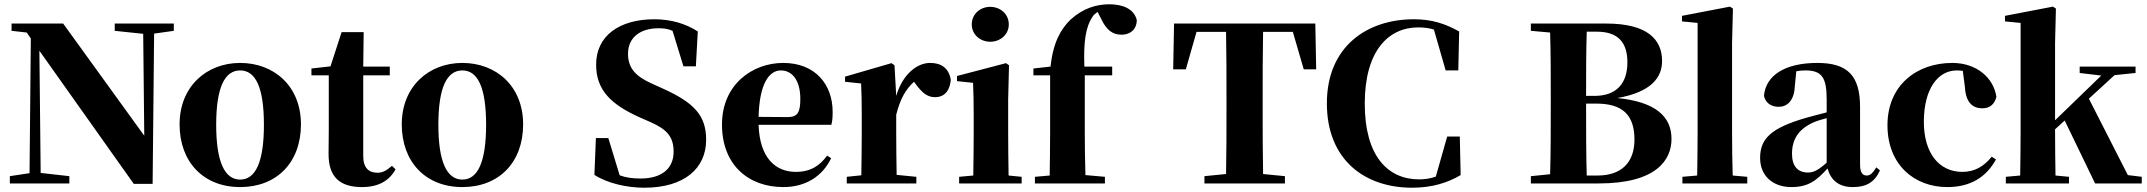

<svg xmlns="http://www.w3.org/2000/svg" viewBox="-20 -857 10029 897"><path d="M792 -747H516V-713L649 -699L654 -223L275 -747H34V-713L105 -705L124 -677L118 -48L26 -34V0H304V-34L170 -49L164 -620L605 2H693L700 -700L792 -713Z M1102 17C1272 17 1386 -97 1386 -276C1386 -455 1260 -563 1102 -563C945 -563 819 -453 819 -276C819 -100 931 17 1102 17ZM1102 -18C1030 -18 990 -100 990 -274C990 -449 1030 -528 1102 -528C1174 -528 1213 -449 1213 -274C1213 -100 1174 -18 1102 -18Z M1811 -82C1785 -60 1768 -50 1743 -50C1703 -50 1677 -73 1677 -127V-505H1801V-546H1677L1679 -707H1576L1524 -547L1435 -537V-505H1516V-249C1516 -207 1515 -178 1515 -140C1514 -29 1569 17 1671 17C1748 17 1798 -12 1828 -66Z M2140 17C2310 17 2424 -97 2424 -276C2424 -455 2298 -563 2140 -563C1983 -563 1857 -453 1857 -276C1857 -100 1969 17 2140 17ZM2140 -18C2068 -18 2028 -100 2028 -274C2028 -449 2068 -528 2140 -528C2212 -528 2251 -449 2251 -274C2251 -100 2212 -18 2140 -18Z M3022 -468C2952 -500 2914 -537 2914 -606C2914 -681 2970 -725 3057 -725C3082 -725 3102 -722 3122 -713L3173 -547H3231L3240 -710C3185 -746 3115 -767 3037 -767C2874 -767 2765 -690 2765 -555C2765 -435 2836 -368 2970 -308L3018 -287C3098 -252 3127 -216 3127 -148C3127 -70 3072 -23 2973 -23C2935 -23 2905 -27 2875 -38L2822 -212H2764L2757 -40C2817 -1 2908 20 2990 20C3178 20 3279 -71 3279 -204C3279 -317 3224 -377 3075 -444Z M3524 -311C3528 -466 3573 -528 3628 -528C3681 -528 3719 -482 3719 -395C3719 -333 3707 -310 3660 -310ZM3844 -130C3811 -84 3768 -54 3698 -54C3604 -54 3529 -118 3524 -274H3864C3869 -293 3870 -310 3870 -335C3870 -462 3789 -563 3639 -563C3496 -563 3353 -463 3353 -275C3353 -88 3475 17 3640 17C3742 17 3822 -32 3863 -118Z M4159 -552 4145 -562 3928 -499V-475L4003 -467C4005 -419 4006 -386 4006 -321V-238C4006 -182 4005 -96 4004 -38L3936 -31V0H4261V-31L4169 -40C4168 -99 4167 -183 4167 -238V-321C4186 -395 4210 -438 4250 -475L4259 -463C4286 -427 4310 -403 4348 -403C4398 -403 4418 -440 4422 -484C4412 -544 4372 -563 4325 -563C4265 -563 4197 -511 4167 -409Z M4606 -662C4654 -662 4693 -696 4693 -743C4693 -791 4654 -825 4606 -825C4559 -825 4520 -791 4520 -743C4520 -696 4559 -662 4606 -662ZM4692 -37C4691 -95 4690 -182 4690 -238V-392L4694 -552L4680 -562L4451 -502V-478L4526 -470C4528 -419 4529 -382 4529 -318V-238C4529 -182 4528 -96 4527 -37L4461 -31V0H4753V-31Z M4808 -537V-505H4886V-238C4886 -171 4885 -104 4884 -37L4815 -31V0H5142V-31L5051 -39C5049 -106 5048 -172 5048 -238V-505H5176V-546H5046C5042 -660 5051 -730 5085 -780C5090 -788 5098 -795 5108 -801L5124 -770C5150 -714 5180 -695 5219 -695C5265 -695 5291 -724 5291 -763C5278 -817 5223 -837 5163 -837C5100 -837 5038 -817 4981 -765C4937 -722 4900 -660 4888 -546Z M6020 -708 6071 -533H6129L6125 -747H5465L5461 -533H5520L5570 -708H5708C5710 -605 5710 -500 5710 -395V-351C5710 -247 5710 -144 5708 -44L5607 -34V0H5983V-34L5881 -44C5879 -146 5879 -250 5879 -352V-395C5879 -501 5879 -605 5881 -708Z M6800 -219H6741L6688 -32C6663 -23 6638 -19 6610 -19C6465 -19 6356 -126 6356 -373C6356 -619 6466 -729 6606 -729C6632 -729 6656 -726 6679 -719L6734 -528H6793L6797 -710C6732 -746 6671 -767 6585 -767C6368 -767 6179 -641 6179 -374C6179 -110 6356 20 6577 20C6670 20 6743 -3 6804 -39Z M7393 -37C7390 -144 7390 -254 7390 -373H7438C7559 -373 7616 -321 7616 -205C7616 -95 7552 -37 7444 -37ZM7440 -709C7541 -709 7583 -657 7583 -566C7583 -467 7532 -409 7429 -409H7390C7390 -512 7390 -611 7393 -709ZM7132 -747V-713L7222 -705C7225 -604 7225 -502 7225 -400V-364C7225 -256 7225 -148 7222 -43L7132 -34V0H7449C7719 0 7789 -110 7789 -208C7789 -312 7716 -381 7536 -399C7696 -427 7745 -496 7745 -572C7745 -673 7676 -747 7484 -747Z M8075 -37C8073 -102 8072 -173 8072 -238V-656L8076 -817L8062 -826L7838 -783V-757L7911 -750V-238C7911 -174 7910 -102 7909 -37L7840 -31V0H8143V-31Z M8514 -97C8477 -64 8454 -51 8427 -51C8380 -51 8352 -79 8352 -139C8352 -212 8389 -259 8459 -288C8471 -293 8491 -299 8514 -305ZM8300 -504 8316 -510ZM8746 -75C8727 -45 8716 -37 8701 -37C8682 -37 8670 -50 8670 -88V-357C8670 -502 8613 -563 8471 -563C8316 -563 8229 -503 8221 -409C8229 -376 8254 -358 8290 -358C8328 -358 8362 -385 8365 -453L8372 -524C8387 -527 8400 -528 8414 -528C8490 -528 8514 -497 8514 -393V-332C8479 -323 8444 -314 8416 -306C8255 -259 8203 -210 8203 -119C8203 -35 8263 17 8349 17C8429 17 8467 -14 8518 -70C8533 -16 8570 17 8636 17C8700 17 8738 -6 8763 -61Z M9160 -449C9164 -375 9199 -351 9241 -351C9275 -351 9297 -368 9307 -404C9294 -494 9214 -563 9101 -563C8934 -563 8798 -458 8798 -272C8798 -86 8925 17 9077 17C9186 17 9259 -29 9305 -112L9285 -125C9249 -80 9206 -54 9148 -54C9041 -54 8968 -139 8968 -288C8968 -441 9033 -528 9122 -528C9131 -528 9140 -527 9150 -526Z M9921 -39 9739 -396 9859 -506 9957 -516V-546H9696V-516L9797 -504L9581 -295V-656L9585 -817L9571 -826L9347 -783V-757L9420 -750V-238C9420 -186 9419 -95 9418 -37L9351 -31V0H9646V-31L9583 -37C9582 -95 9581 -187 9581 -246V-253L9626 -294L9768 0H9986V-31Z"/></svg>

Font: Noto Serif TC Black
Style: Regular
Weight: 900
Version: Version 1.001;PS 1.001;hotconv 16.6.54;makeotf.lib2.5.65590